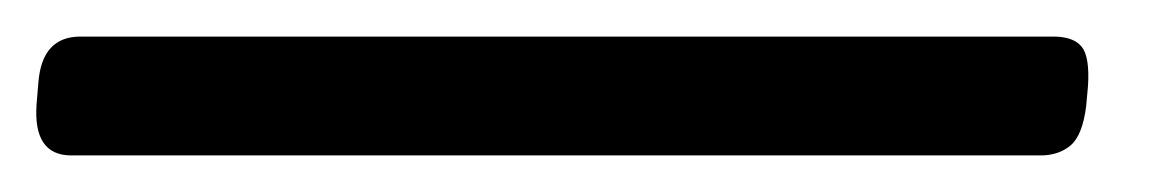

<svg xmlns="http://www.w3.org/2000/svg" viewBox="-79 54 633 105"><path d="M-40 139Q-61 139 -59 111L-58 99Q-56 74 -35 74H497Q508 74 512.5 79.5Q517 85 516 101L515 112Q513 128 506.5 133.5Q500 139 490 139Z"/></svg>

Font: Asap Medium
Style: Italic
Weight: 500
Italic angle: -6°
Designer: Pablo Cosgaya
Foundry: Omnibus-Type
Version: Version 3.001; ttfautohint (v1.8.3)